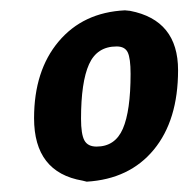

<svg xmlns="http://www.w3.org/2000/svg" viewBox="-20 -670 365 372"><path d="M148 -318 140 -320Q46 -336 46 -441Q46 -533 93.5 -589.5Q141 -646 222 -650L232 -649Q325 -631 325 -534Q325 -437 278 -380Q231 -323 148 -318ZM206 -580Q168 -580 152.5 -545.5Q137 -511 137 -440Q137 -410 143.5 -398Q150 -386 167 -386Q203 -386 218 -420.5Q233 -455 233 -527Q233 -557 227.5 -568.5Q222 -580 206 -580Z"/></svg>

Font: Alegreya Sans SC ExtraBold
Style: Italic
Weight: 800
Italic angle: -7°
Designer: Juan Pablo del Peral
Foundry: Huerta Tipografica
Version: Version 2.007